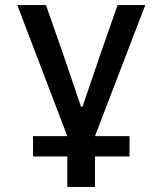

<svg xmlns="http://www.w3.org/2000/svg" viewBox="-20 -536 640 756"><path d="M245 80H110V0H245L48 -516H161L231 -316L299 -116H305L373 -316L443 -516H552L354 0H490V80H354V200H245Z"/></svg>

Font: IBM Plex Mono Medium
Style: Regular
Weight: 500
Monospace: yes
Designer: Mike Abbink, Paul van der Laan, Pieter van Rosmalen
Foundry: Bold Monday
Version: Version 2.3